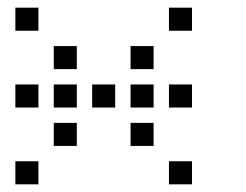

<svg xmlns="http://www.w3.org/2000/svg" viewBox="-20 -600 640 500"><path d="M21 -580Q20 -580 20 -580Q20 -580 20 -579V-521Q20 -520 20 -520Q20 -520 21 -520H79Q80 -520 80 -520Q80 -520 80 -521V-579Q80 -580 80 -580Q80 -580 79 -580ZM421 -580Q420 -580 420 -580Q420 -580 420 -579V-521Q420 -520 420 -520Q420 -520 421 -520H479Q480 -520 480 -520Q480 -520 480 -521V-579Q480 -580 480 -580Q480 -580 479 -580ZM121 -480Q120 -480 120 -480Q120 -480 120 -479V-421Q120 -420 120 -420Q120 -420 121 -420H179Q180 -420 180 -420Q180 -420 180 -421V-479Q180 -480 180 -480Q180 -480 179 -480ZM321 -480Q320 -480 320 -480Q320 -480 320 -479V-421Q320 -420 320 -420Q320 -420 321 -420H379Q380 -420 380 -420Q380 -420 380 -421V-479Q380 -480 380 -480Q380 -480 379 -480ZM21 -380Q20 -380 20 -380Q20 -380 20 -379V-321Q20 -320 20 -320Q20 -320 21 -320H79Q80 -320 80 -320Q80 -320 80 -321V-379Q80 -380 80 -380Q80 -380 79 -380ZM121 -380Q120 -380 120 -380Q120 -380 120 -379V-321Q120 -320 120 -320Q120 -320 121 -320H179Q180 -320 180 -320Q180 -320 180 -321V-379Q180 -380 180 -380Q180 -380 179 -380ZM221 -380Q220 -380 220 -380Q220 -380 220 -379V-321Q220 -320 220 -320Q220 -320 221 -320H279Q280 -320 280 -320Q280 -320 280 -321V-379Q280 -380 280 -380Q280 -380 279 -380ZM321 -380Q320 -380 320 -380Q320 -380 320 -379V-321Q320 -320 320 -320Q320 -320 321 -320H379Q380 -320 380 -320Q380 -320 380 -321V-379Q380 -380 380 -380Q380 -380 379 -380ZM421 -380Q420 -380 420 -380Q420 -380 420 -379V-321Q420 -320 420 -320Q420 -320 421 -320H479Q480 -320 480 -320Q480 -320 480 -321V-379Q480 -380 480 -380Q480 -380 479 -380ZM121 -280Q120 -280 120 -280Q120 -280 120 -279V-221Q120 -220 120 -220Q120 -220 121 -220H179Q180 -220 180 -220Q180 -220 180 -221V-279Q180 -280 180 -280Q180 -280 179 -280ZM321 -280Q320 -280 320 -280Q320 -280 320 -279V-221Q320 -220 320 -220Q320 -220 321 -220H379Q380 -220 380 -220Q380 -220 380 -221V-279Q380 -280 380 -280Q380 -280 379 -280ZM21 -180Q20 -180 20 -180Q20 -180 20 -179V-121Q20 -120 20 -120Q20 -120 21 -120H79Q80 -120 80 -120Q80 -120 80 -121V-179Q80 -180 80 -180Q80 -180 79 -180ZM421 -180Q420 -180 420 -180Q420 -180 420 -179V-121Q420 -120 420 -120Q420 -120 421 -120H479Q480 -120 480 -120Q480 -120 480 -121V-179Q480 -180 480 -180Q480 -180 479 -180Z"/></svg>

Font: Doto Medium
Style: Regular
Weight: 500
Monospace: yes
Version: Version 1.000